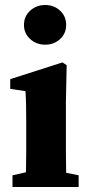

<svg xmlns="http://www.w3.org/2000/svg" viewBox="-20 -749 356 769"><path d="M30 0V-47L84 -59Q85 -95 85 -137Q85 -179 85 -210V-258Q85 -299 84.5 -326.5Q84 -354 82 -384L21 -393V-432L230 -499L247 -488L244 -343V-210Q244 -179 244 -136.5Q244 -94 245 -57L295 -47V0ZM161 -570Q126 -570 101 -592.5Q76 -615 76 -649Q76 -684 101 -706.5Q126 -729 161 -729Q196 -729 220.5 -706.5Q245 -684 245 -649Q245 -615 220.5 -592.5Q196 -570 161 -570Z"/></svg>

Font: Source Serif 4
Style: Bold
Weight: 700
Designer: Frank Grießhammer
Foundry: Adobe
Version: Version 4.005;hotconv 1.1.0;makeotfexe 2.6.0